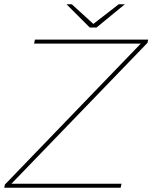

<svg xmlns="http://www.w3.org/2000/svg" viewBox="-22 -887 720 907"><path d="M-2 0 1 -15 643 -681H139L143 -700H678L675 -685L32 -19H552L548 0ZM402 -757 292 -867H317L419 -774L539 -867H568L434 -757Z"/></svg>

Font: Montserrat Thin
Style: Italic
Weight: 100
Italic angle: -11.3°
Designer: Julieta Ulanovsky
Foundry: Julieta Ulanovsky
Version: Version 9.000; ttfautohint (v1.8.4.7-5d5b)